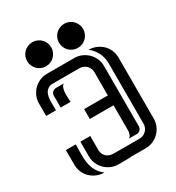

<svg xmlns="http://www.w3.org/2000/svg" viewBox="-197 -961 997 1085"><g transform="rotate(-30 301.0 -419.0)"><path d="M398.9 -301.3H244.1V-365.7H398.9V-517.6Q398.9 -530.3 394 -541.5Q389.2 -552.7 380.9 -561Q372.6 -569.3 361.3 -574.2Q350.1 -579.1 337.4 -579.1H165Q146 -579.1 134 -572.3Q122.1 -565.4 115.2 -554Q108.4 -542.5 105.7 -527.8Q103 -513.2 102.5 -497.6Q102.1 -481.9 102.8 -466.8Q103.5 -451.7 103.5 -439.5H39.1V-520.5Q39.1 -545.9 48.8 -568.4Q58.6 -590.8 75.2 -607.4Q91.8 -624 114.3 -633.8Q136.7 -643.6 162.1 -643.6H340.3Q365.7 -643.6 388.2 -633.8Q410.6 -624 427.2 -607.4Q443.8 -590.8 453.6 -568.4Q463.4 -545.9 463.4 -520.5V-127Q463.4 -113.8 453.9 -104.2Q444.3 -94.7 431.2 -94.7H380.4Q390.6 -101.6 394.8 -113.5Q398.9 -125.5 398.9 -136.7ZM432.1 -64.5Q444.8 -64.5 456.1 -69.3Q467.3 -74.2 475.6 -82.5Q483.9 -90.8 488.8 -102.1Q493.7 -113.3 493.7 -126V-520.5Q493.7 -557.1 478 -589.4Q462.4 -621.6 433.1 -643.6Q459 -643.6 481.7 -634Q504.4 -624.5 521.5 -608.2Q538.6 -591.8 548.3 -569.3Q558.1 -546.9 558.1 -520.5V-123Q558.1 -97.7 548.3 -75.2Q538.6 -52.7 522 -36.1Q505.4 -19.5 482.9 -9.8Q460.4 0 435.1 0H333V1Q314 1.5 294.9 1.7Q275.9 2 256.8 2Q231.4 2 209 -7.8Q186.5 -17.6 169.9 -34.2Q153.3 -50.8 143.6 -73.2Q133.8 -95.7 133.8 -121.1V-216.8H198.2V-124Q198.2 -111.3 203.1 -100.3Q208 -89.4 216.3 -81.5Q224.6 -73.7 235.8 -69.3Q247.1 -64.9 259.8 -64.9L321.3 -64.5ZM164.1 2Q138.2 2 115.5 -7.6Q92.8 -17.1 75.7 -33.4Q58.6 -49.8 48.8 -72.3Q39.1 -94.7 39.1 -121.1V-216.8H103.5Q103.5 -185.1 102.5 -155Q101.6 -125 106 -97.4Q110.4 -69.8 123.3 -44.7Q136.2 -19.5 164.1 2ZM216.8 -548.8Q206.1 -542 201.7 -527.6Q197.3 -513.2 196.5 -496.6Q195.8 -480 197 -464.1Q198.2 -448.2 198.2 -439.5H133.8V-516.6Q133.8 -529.8 143.3 -539.3Q152.8 -548.8 166 -548.8ZM179.2 -839.8Q195.3 -839.8 209.7 -833.7Q224.1 -827.6 234.9 -816.9Q245.6 -806.2 251.7 -791.7Q257.8 -777.3 257.8 -761.2Q257.8 -745.1 251.7 -730.7Q245.6 -716.3 234.9 -705.6Q224.1 -694.8 209.7 -688.7Q195.3 -682.6 179.2 -682.6Q163.1 -682.6 148.7 -688.7Q134.3 -694.8 123.5 -705.6Q112.8 -716.3 106.7 -730.7Q100.6 -745.1 100.6 -761.2Q100.6 -777.3 106.7 -791.7Q112.8 -806.2 123.5 -816.9Q134.3 -827.6 148.7 -833.7Q163.1 -839.8 179.2 -839.8ZM387.2 -839.8Q403.3 -839.8 417.7 -833.7Q432.1 -827.6 442.9 -816.9Q453.6 -806.2 459.7 -791.7Q465.8 -777.3 465.8 -761.2Q465.8 -745.1 459.7 -730.7Q453.6 -716.3 442.9 -705.6Q432.1 -694.8 417.7 -688.7Q403.3 -682.6 387.2 -682.6Q371.1 -682.6 356.7 -688.7Q342.3 -694.8 331.5 -705.6Q320.8 -716.3 314.7 -730.7Q308.6 -745.1 308.6 -761.2Q308.6 -777.3 314.7 -791.7Q320.8 -806.2 331.5 -816.9Q342.3 -827.6 356.7 -833.7Q371.1 -839.8 387.2 -839.8Z"/></g></svg>

Font: Isar CAT
Style: Regular
Weight: 400
Designer: Digitized by Peter Wiegel
Foundry: CAT-Fonts, Peter Wiegel
Version: Version 1.000; ttfautohint (v1.3)